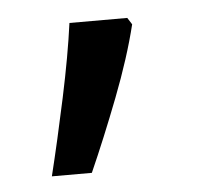

<svg xmlns="http://www.w3.org/2000/svg" viewBox="-32 -149 332 311"><g transform="rotate(-5 134.0 6.5)"><path d="M192 -105Q179 -52 154.5 11.5Q130 75 106 129H41Q55 72 69.5 4Q84 -64 91 -116H185Z"/></g></svg>

Font: Noto Sans Tangsa
Style: Regular
Weight: 400
Designer: David Williams
Foundry: Google LLC
Version: Version 1.504